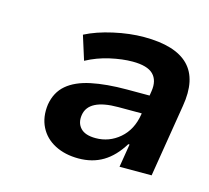

<svg xmlns="http://www.w3.org/2000/svg" viewBox="-58 -781 479 439"><g transform="rotate(15 181.5 -561.5)"><path d="M160 -408Q128 -408 104 -420.5Q80 -433 68.5 -456Q57 -479 61 -509Q66 -539 86.5 -556.5Q107 -574 142.5 -581.5Q178 -589 227 -589H290L282 -545H218Q148 -545 142 -506Q139 -487 150 -475Q161 -463 186 -463Q218 -463 242.5 -484Q267 -505 273 -542L282 -600Q286 -626 272 -640Q258 -654 223 -654Q199 -654 170 -647.5Q141 -641 115 -627L97 -684Q124 -698 162 -706.5Q200 -715 234 -715Q308 -715 339.5 -683Q371 -651 360 -586L332 -414H256L265 -469H262Q243 -438 218 -423Q193 -408 160 -408Z"/></g></svg>

Font: Mulish ExtraLight
Style: Italic
Weight: 200
Italic angle: -9°
Designer: Vernon Adams
Foundry: Vernon Adams
Version: Version 3.603